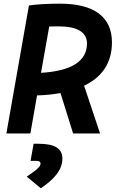

<svg xmlns="http://www.w3.org/2000/svg" viewBox="-20 -723 626 1040"><path d="M14.6 0H144.5L180.7 -206.1C227.1 -207.5 269.5 -211.9 307.6 -219.2L376 0H522L435.5 -258.8C535.6 -306.2 586.4 -385.3 586.4 -493.7C586.4 -631.3 490.2 -703.1 305.2 -703.1C237.3 -703.1 179.7 -699.7 136.7 -693.4ZM202.1 -328.6 246.6 -579.6C263.2 -580.1 280.8 -580.1 298.8 -580.1C398.9 -580.1 451.2 -548.3 451.2 -487.3C451.2 -391.6 366.2 -337.9 202.1 -328.6ZM201.2 296.9C265.6 252.4 317.9 203.1 317.9 135.7C317.9 81.1 276.4 55.7 189 55.7H162.1L145.5 148.4H177.2C192.4 148.4 199.7 153.3 199.7 163.6C199.7 183.6 165.5 205.1 125 233.9Z"/></svg>

Font: Cascadia Mono NF
Style: Bold Italic
Weight: 700
Italic angle: -10°
Monospace: yes
Designer: Aaron Bell
Foundry: Saja Typeworks
Version: Version 2404.023